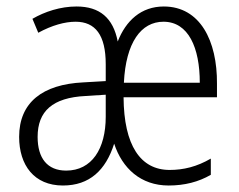

<svg xmlns="http://www.w3.org/2000/svg" viewBox="-20 -655 737 592"><path d="M485 -635C415 -635 368 -591 343 -527C329 -600 287 -635 216 -635C166 -635 118 -619 80 -597L98 -554C140 -577 180 -588 213 -588C274 -588 306 -547 306 -457V-405L237 -401C111 -395 39 -339 39 -233C39 -146 85 -83 174 -83C256 -83 306 -130 332 -212C357 -136 414 -83 500 -83C549 -83 592 -94 630 -116V-166C587 -141 546 -131 503 -131C413 -131 362 -207 361 -355H649V-397C650 -529 597 -635 485 -635ZM484 -588C561 -588 596 -508 596 -400H362C368 -524 415 -588 484 -588ZM244 -359 306 -363V-295C306 -196 263 -129 184 -129C126 -129 96 -167 96 -233C96 -312 142 -354 244 -359Z"/></svg>

Font: Noto Sans Kannada UI Condensed Light
Style: Regular
Weight: 300
Width: 3
Designer: Jelle Bosma - Monotype Design Team
Foundry: Monotype Imaging Inc.
Version: Version 2.005